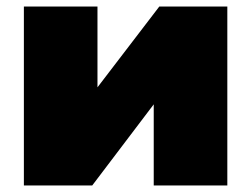

<svg xmlns="http://www.w3.org/2000/svg" viewBox="-20 -567 768 587"><path d="M53 0V-547H278V-300L467 -547H675V0H450V-248L262 0Z"/></svg>

Font: Montserrat Black
Style: Regular
Weight: 900
Designer: Julieta Ulanovsky
Foundry: Julieta Ulanovsky
Version: Version 9.000; ttfautohint (v1.8.4.7-5d5b)